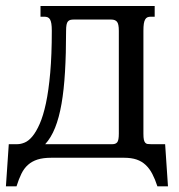

<svg xmlns="http://www.w3.org/2000/svg" viewBox="-30 -539 613 656"><path d="M145 0Q117.2 0 98.1 6.1Q79.1 12.2 65.7 24.2Q52.2 36.1 43.2 54.4Q34.2 72.8 26.4 97.7H-9.8L0 -46.4H29.3Q41 -46.4 54.4 -52Q67.9 -57.6 80.8 -73.2Q93.8 -88.9 105.7 -116Q117.7 -143.1 127 -186.3Q136.2 -229.5 141.6 -290.3Q147 -351.1 147 -433.6Q147 -448.7 145.5 -458Q144 -467.3 140.9 -472.7Q137.7 -478 132.8 -480Q127.9 -481.9 121.6 -481.9H108.4V-518.6H498.5V-481.9H485.4Q478.5 -481.9 473.9 -480Q469.2 -478 466.1 -472.7Q462.9 -467.3 461.4 -458Q460 -448.7 460 -433.6V-82.5Q460 -69.3 461.4 -62.3Q462.9 -55.2 466.1 -51.5Q469.2 -47.9 473.9 -47.1Q478.5 -46.4 485.4 -46.4H534.2L543.9 97.7H507.8Q500 73.7 490.5 55.4Q481 37.1 467.8 24.7Q454.6 12.2 436.8 6.1Q418.9 0 394 0ZM195.8 -433.6Q195.8 -355.5 192.1 -293.7Q188.5 -231.9 180.2 -184.3Q171.9 -136.7 158.2 -102.5Q144.5 -68.4 124.5 -46.4H354.5Q365.2 -46.4 370.6 -53Q376 -59.6 376 -82.5V-433.6Q376 -457.5 369.6 -464.8Q363.3 -472.2 350.1 -472.2H221.7Q214.8 -472.2 210.2 -470.9Q205.6 -469.7 202.1 -465.8Q198.7 -461.9 197.3 -454.3Q195.8 -446.8 195.8 -433.6Z"/></svg>

Font: Arian Grqi
Style: Regular
Weight: 400
Designer: Ruben Hakobyan (Tarumian)
Foundry: Ruben Hakobyan (Tarumian)
Version: Version 1.003